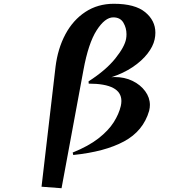

<svg xmlns="http://www.w3.org/2000/svg" viewBox="-20 -823 1040 1017"><path d="M200 166 274 -468Q286 -566 326.5 -641.5Q367 -717 432.5 -760Q498 -803 583 -803Q695 -803 749 -758.5Q803 -714 803 -650Q803 -641 802 -632Q801 -623 799 -614Q791 -577 761 -538.5Q731 -500 682.5 -467.5Q634 -435 570 -414Q575 -414 579 -414.5Q583 -415 587 -415Q640 -415 682 -394.5Q724 -374 749 -340Q774 -306 774 -267Q774 -260 773 -252Q772 -244 770 -236Q739 -129 637 -74Q535 -19 368 -2L365 -15Q449 -49 501.5 -90Q554 -131 582 -175Q610 -219 620 -262Q623 -276 623 -288Q623 -380 450 -380L449 -392Q541 -451 591 -513.5Q641 -576 648 -618Q649 -624 649.5 -630Q650 -636 650 -642Q650 -675 633.5 -703Q617 -731 580 -731Q536 -731 492 -662.5Q448 -594 422 -452L306 174Z"/></svg>

Font: Reggae One
Style: Regular
Weight: 400
Designer: Fontworks Inc.
Foundry: Fontworks Inc.
Version: Version 1.100